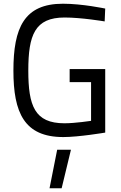

<svg xmlns="http://www.w3.org/2000/svg" viewBox="-20 -726 648 1031"><path d="M354 -285H469V-77C466 -77 385 -64 326 -64C166 -64 132 -158 132 -347C132 -538 167 -632 327 -632C418 -632 542 -611 542 -611L545 -680C545 -680 423 -706 318 -706C110 -706 52 -577 52 -347C52 -121 110 10 320 10C403 10 545 -14 545 -14V-355H354ZM246 285H311L361 78H287Z"/></svg>

Font: TitilliumText22L
Style: 400 wt
Weight: 400
Designer: Campivisivi
Foundry: Campivisivi
Version: 1.000